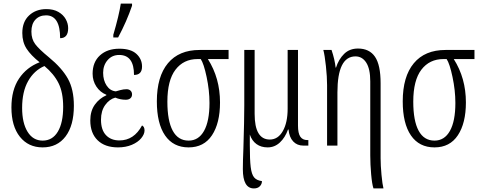

<svg xmlns="http://www.w3.org/2000/svg" viewBox="-20 -816 2690 1076"><path d="M44 -214Q44 -312 86.5 -375.5Q129 -439 202 -467Q153 -506 129 -543Q105 -580 105 -631Q105 -694 143 -729.5Q181 -765 240 -765Q280 -765 307.5 -749Q335 -733 348.5 -708.5Q362 -684 362 -658Q362 -602 317 -602Q317 -730 238 -730Q201 -730 178.5 -706Q156 -682 156 -639Q156 -597 177.5 -568.5Q199 -540 254 -495Q327 -435 360.5 -375Q394 -315 394 -223Q394 -113 347.5 -51.5Q301 10 219 10Q139 10 91.5 -49.5Q44 -109 44 -214ZM334 -217Q334 -298 308 -350Q282 -402 229 -446Q171 -421 137.5 -361.5Q104 -302 104 -211Q104 -127 134.5 -77.5Q165 -28 219 -28Q274 -28 304 -78Q334 -128 334 -217Z M615 -621Q647 -730 657 -796H720V-784Q690 -696 642 -606H615ZM486 -141Q486 -194 511.5 -229.5Q537 -265 576 -282V-285Q541 -299 520 -331Q499 -363 499 -403Q499 -468 540 -505.5Q581 -543 649 -543Q713 -543 744.5 -514Q776 -485 776 -443Q776 -396 731 -396Q731 -508 648 -508Q608 -508 583 -479Q558 -450 558 -408Q558 -366 577.5 -336.5Q597 -307 629 -304Q636 -306 654 -311Q672 -316 689 -316Q703 -316 711.5 -308Q720 -300 720 -287Q720 -273 710.5 -265Q701 -257 685 -257Q654 -257 626 -269Q593 -260 569.5 -227.5Q546 -195 546 -145Q546 -88 574 -58.5Q602 -29 649 -29Q731 -29 776 -113Q790 -106 790 -85Q790 -64 771.5 -41.5Q753 -19 719 -4.5Q685 10 641 10Q568 10 527 -30Q486 -70 486 -141Z M859 -248Q859 -387 921 -461.5Q983 -536 1099 -536H1261V-485H1145Q1213 -378 1213 -242Q1213 -126 1168 -58Q1123 10 1037 10Q951 10 905 -57Q859 -124 859 -248ZM1154 -239Q1154 -309 1138 -384.5Q1122 -460 1105 -485H1087Q1009 -485 963.5 -425.5Q918 -366 918 -246Q918 -139 948 -83.5Q978 -28 1037 -28Q1093 -28 1123.5 -82.5Q1154 -137 1154 -239Z M1341 132Q1341 85 1344 17Q1349 -146 1349 -225V-536H1407V-178Q1407 -34 1492 -34Q1538 -34 1565 -81.5Q1592 -129 1592 -207V-536H1650V-112Q1650 -69 1663 -50Q1676 -31 1702 -31H1708V0H1680Q1645 0 1623 -23.5Q1601 -47 1597 -90H1594Q1578 -45 1548.5 -17.5Q1519 10 1480 10Q1443 10 1417.5 -8.5Q1392 -27 1380 -62V-3Q1380 80 1385 120.5Q1390 161 1404 178Q1418 195 1448 199Q1448 216 1436 228Q1424 240 1403 240Q1341 240 1341 132Z M2055 55V-360Q2055 -430 2032.5 -465Q2010 -500 1972 -500Q1871 -500 1871 -298V0H1813V-339Q1813 -385 1806.5 -445.5Q1800 -506 1792 -536H1838Q1856 -483 1861 -437H1863Q1878 -484 1908.5 -514Q1939 -544 1986 -544Q2050 -544 2081.5 -498Q2113 -452 2113 -349V71Q2113 111 2118 164Q2123 217 2129 240H2073Q2065 217 2060 161Q2055 105 2055 55Z M2237 -248Q2237 -387 2299 -461.5Q2361 -536 2477 -536H2639V-485H2523Q2591 -378 2591 -242Q2591 -126 2546 -58Q2501 10 2415 10Q2329 10 2283 -57Q2237 -124 2237 -248ZM2532 -239Q2532 -309 2516 -384.5Q2500 -460 2483 -485H2465Q2387 -485 2341.5 -425.5Q2296 -366 2296 -246Q2296 -139 2326 -83.5Q2356 -28 2415 -28Q2471 -28 2501.5 -82.5Q2532 -137 2532 -239Z"/></svg>

Font: Noto Serif CondLight
Style: Regular
Weight: 300
Width: 3
Designer: Monotype Design Team
Foundry: Monotype Imaging Inc.
Version: Version 1.001